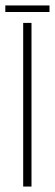

<svg xmlns="http://www.w3.org/2000/svg" viewBox="-26 -684 202 704"><path d="M59 0V-600H89.5V0ZM-6.5 -664H155.5V-640H-6.5Z"/></svg>

Font: Big Shoulders Stencil Display ExtraLight
Style: Regular
Weight: 250
Designer: Patric King
Foundry: XO Type Co
Version: Version 2.001